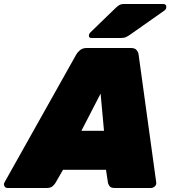

<svg xmlns="http://www.w3.org/2000/svg" viewBox="-78 -940 859 960"><path d="M-40 0Q-51 0 -56 -9.5Q-61 -19 -55 -29L303 -667Q309 -678 322 -689Q335 -700 355 -700H577Q597 -700 605.5 -689Q614 -678 615 -667L703 -29Q705 -16 696 -8Q687 0 676 0H496Q477 0 470.5 -8.5Q464 -17 462 -25L452 -91H237L199 -25Q194 -17 184.5 -8.5Q175 0 155 0ZM329 -286H442L425 -472ZM380 -750Q364 -750 367 -766Q369 -774 375 -779L501 -901Q515 -914 523 -917Q531 -920 542 -920H738Q747 -920 751 -914.5Q755 -909 753 -900Q752 -893 745 -888L573 -767Q563 -760 553 -755Q543 -750 527 -750Z"/></svg>

Font: Rubik Black
Style: Italic
Weight: 900
Italic angle: -12°
Designer: Hubert and Fischer
Foundry: Hubert and Fischer
Version: Version 2.300;gftools[0.9.30]